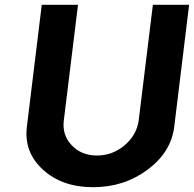

<svg xmlns="http://www.w3.org/2000/svg" viewBox="-20 -770 808 800"><path d="M92 -242 154 -750H305L246 -269Q238 -208 278.5 -165Q319 -122 384 -122Q449 -122 499.5 -165Q550 -208 558 -269L617 -750H768L706 -242Q693 -136 595 -63Q497 10 368 10Q239 10 159 -63Q79 -136 92 -242Z"/></svg>

Font: Orkney
Style: BoldItalic
Weight: 700
Designer: Samuel Oakes and Alfredo Marco Pradil
Foundry: Alfredo Marco Pradil
Version: 1.0; ttfautohint (v1.5)